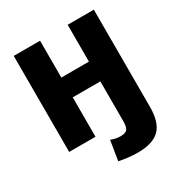

<svg xmlns="http://www.w3.org/2000/svg" viewBox="-217 -882 1190 1265"><g transform="rotate(-30 378.0 -249.5)"><path d="M73.2 0V-730.5H273.4V-450.2H483.4V-730.5H682.6V9.8Q682.6 127 630.4 178.7Q578.1 230.5 462.9 230.5Q397.5 230.5 322.3 214.8L346.7 65.4Q382.8 80.1 419.9 80.1Q457 80.1 470.2 63.5Q483.4 46.9 483.4 0V-299.8H273.4V0Z"/></g></svg>

Font: GenEi M Gothic v2 Black
Style: Regular
Weight: 900
Version: Version 2.0